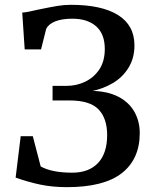

<svg xmlns="http://www.w3.org/2000/svg" viewBox="-20 -771 647 797"><path d="M148.9 -80.1Q195.3 -54.2 279.8 -54.2Q349.1 -54.2 387 -94.5Q424.8 -134.8 424.8 -210.4Q424.8 -279.3 389.2 -316.7Q353.5 -354 269 -354H198.2V-414.6H256.8Q297.9 -414.6 333.7 -431.9Q369.6 -449.2 392.1 -482.4Q415 -517.1 415 -567.4Q415 -629.9 379.2 -661.6Q343.3 -693.4 280.3 -693.4Q237.3 -693.4 209.7 -682.4Q182.1 -671.4 171.9 -651.9L150.4 -565.9H82.5L72.3 -718.8Q89.8 -719.2 138.2 -731Q192.4 -742.2 219.5 -746.6Q246.6 -751 274.4 -751Q401.9 -751 470 -708.5Q538.1 -666 538.1 -582.5Q538.1 -530.3 513.9 -490.5Q489.7 -450.7 448.7 -426.3Q409.7 -403.3 364.7 -393.6Q428.2 -392.1 472.7 -368.7Q517.1 -345.2 539.1 -304.7Q560.1 -266.1 560.1 -218.8Q560.1 -110.4 485.6 -52.2Q411.1 5.9 257.8 5.9Q197.8 5.9 147.7 -4.6Q97.7 -15.1 44.9 -33.7L65.9 -205.6H116.2Z"/></svg>

Font: Merriweather
Style: Regular
Weight: 400
Designer: Eben Sorkin
Foundry: Eben Sorkin
Version: Version 1.584; ttfautohint (v1.8.1)